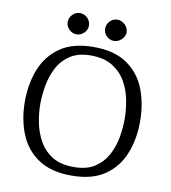

<svg xmlns="http://www.w3.org/2000/svg" viewBox="-86 -851 830 934"><g transform="rotate(10 328.5 -384.0)"><path d="M329 9Q227 9 164 -34Q101 -77 72.5 -149Q44 -221 44 -307Q44 -395 72.5 -467Q101 -539 163.5 -582.5Q226 -626 329 -626Q432 -626 494.5 -582.5Q557 -539 585 -467Q613 -395 613 -307Q613 -221 584.5 -149Q556 -77 493.5 -34Q431 9 329 9ZM332 -34Q397 -34 437 -60.5Q477 -87 499 -128.5Q521 -170 529 -217.5Q537 -265 537 -307Q537 -351 528 -399Q519 -447 495.5 -488.5Q472 -530 430 -556.5Q388 -583 323 -583Q260 -583 220 -556.5Q180 -530 158.5 -488.5Q137 -447 128.5 -399Q120 -351 120 -307Q120 -265 129 -218Q138 -171 161 -129Q184 -87 225.5 -60.5Q267 -34 332 -34ZM419 -672Q398 -672 382.5 -687.5Q367 -703 367 -723Q367 -746 382.5 -761.5Q398 -777 419 -777Q439 -777 456 -761.5Q473 -746 473 -723Q473 -703 456 -687.5Q439 -672 419 -672ZM234 -672Q214 -672 198 -687.5Q182 -703 182 -723Q182 -746 198 -761.5Q214 -777 234 -777Q255 -777 271 -761.5Q287 -746 287 -723Q287 -703 271 -687.5Q255 -672 234 -672Z"/></g></svg>

Font: Manuale Light
Style: Regular
Weight: 300
Designer: Eduardo Tunni / Pablo Cosgaya
Foundry: Eduardo Tunni / Pablo Cosgaya
Version: Version 1.002